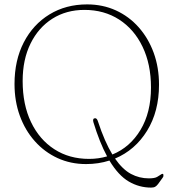

<svg xmlns="http://www.w3.org/2000/svg" viewBox="-20 -732 790 873"><path d="M376 -712Q447 -712 506.8 -684.8Q566.5 -657.5 610.5 -608Q654.5 -558.5 678.8 -492Q703 -425.5 703 -347Q703 -225.5 648.8 -137.5Q594.5 -49.5 503 -11Q537.5 38.5 575.5 58.8Q613.5 79 656.5 79Q683 79 694.2 72.5Q705.5 66 715 59.5Q723 56 723 64Q723.5 66.5 722.8 69.8Q722 73 718.5 77.5L699 104.5Q692.5 113 685.8 117Q679 121 667 121Q613 121 565.8 93.5Q518.5 66 477.5 -2Q427.5 14 371.5 14Q301 14 241.8 -13.2Q182.5 -40.5 138.5 -89.8Q94.5 -139 70.2 -205.5Q46 -272 46 -350Q46 -458 88.2 -539.5Q130.5 -621 205 -666.5Q279.5 -712 376 -712ZM404.5 -177Q400 -194 412.5 -194.5Q421 -194.5 425.5 -179.5Q456 -87 491 -29.5Q571 -62 618.8 -141.2Q666.5 -220.5 666.5 -334Q666.5 -440 628.2 -519.5Q590 -599 521.8 -643Q453.5 -687 364 -687Q281.5 -687 218.2 -647Q155 -607 119 -534.2Q83 -461.5 83 -363.5Q83 -256.5 121 -177Q159 -97.5 227 -53.5Q295 -9.5 385 -9.5Q428 -9.5 467 -21Q433 -83.5 404.5 -177Z"/></svg>

Font: Fraunces 72pt Soft Thin
Style: Regular
Weight: 100
Version: Version 1.000;[b76b70a41]